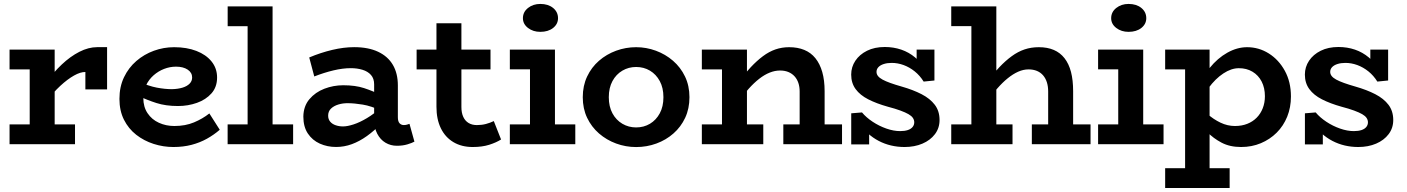

<svg xmlns="http://www.w3.org/2000/svg" viewBox="-20 -718 7005 956"><path d="M208.5 -209.2V-304.8Q244.7 -356.5 287.4 -396.7Q330.1 -437 375.3 -460.1Q420.6 -483.2 463.9 -483.2H513.2V-273H405.1V-359.5Q380.9 -360 348.6 -341.9Q316.3 -323.8 280.2 -290.5Q244.2 -257.2 208.5 -209.2ZM27.6 0V-98.5H353.5V0ZM127.9 -30.7V-471H252.2V-30.7ZM27.6 -372.5V-471H244.5V-372.5Z M843.5 14Q793.2 14 745.1 -1.4Q697 -16.8 658.2 -47Q619.5 -77.3 597.1 -122.1Q574.7 -166.8 574.7 -225.4Q574.7 -286 597.5 -333.5Q620.2 -380.9 658.9 -414.3Q697.6 -447.7 746.2 -465.3Q794.8 -483 847 -483Q909.7 -483 957.8 -464.5Q1005.8 -446 1033.3 -412Q1060.9 -377.9 1060.9 -332.1Q1060.9 -284.5 1033 -253.1Q1005.1 -221.7 960.7 -205.9Q916.3 -190.1 866.2 -190.1Q805.5 -190.1 758.9 -205Q712.3 -219.9 666.9 -241.5L666.6 -313.4Q720.5 -289.1 761.1 -281.6Q801.6 -274 836.3 -274Q866.4 -274.8 888.8 -281.6Q911.1 -288.4 923.9 -301.3Q936.7 -314.2 936.7 -332.1Q936.7 -356.5 914.5 -371.3Q892.3 -386.1 856.2 -386.1Q825.9 -386.1 797.1 -374.9Q768.3 -363.7 744.9 -343.2Q721.6 -322.6 707.6 -294Q693.6 -265.5 693.6 -230Q693.6 -185.6 714.8 -154.2Q735.9 -122.7 771.2 -106.7Q806.4 -90.6 848.1 -90.6Q903.1 -90.6 946.1 -108.7Q989.2 -126.8 1022.4 -153.2L1074.2 -71.9Q1045.3 -46.8 1010.4 -27.3Q975.5 -7.8 934 3.1Q892.4 14 843.5 14Z M1212.9 -30.7V-686H1337.2V-30.7ZM1113.4 0V-98.5H1439.5V0ZM1113.6 -587.5V-686H1329.5V-587.5Z M1956 7.8Q1925.1 7.8 1899.4 -7.4Q1873.7 -22.6 1858.3 -52.1Q1842.9 -81.6 1842.9 -123.8V-298Q1842.9 -327 1827.2 -344.7Q1811.6 -362.4 1785 -370.5Q1758.5 -378.6 1726.7 -378.6Q1687.1 -378.6 1640.5 -367.6Q1593.9 -356.5 1544.8 -337.3L1519.7 -431.9Q1576.5 -455.8 1634.1 -469.5Q1691.7 -483.2 1743.5 -483.2Q1814.1 -483.2 1862.8 -460.2Q1911.5 -437.2 1936.2 -394.9Q1961 -352.5 1961 -292.7V-134.6Q1961 -113.7 1969.3 -104.5Q1977.6 -95.3 1990.7 -95.3Q1999.4 -95.3 2006.7 -97.5Q2014 -99.7 2018.9 -101.4L2043.5 -12.8Q2031.7 -6.1 2008.6 0.8Q1985.5 7.8 1956 7.8ZM1653.2 13.8Q1609.8 13.8 1572.6 -2.8Q1535.4 -19.5 1512.9 -53.1Q1490.4 -86.8 1490.4 -137.4Q1491.2 -189.3 1520.5 -224Q1549.9 -258.8 1595.1 -276.2Q1640.4 -293.5 1689 -293.5Q1749.6 -293.5 1792.7 -279.3Q1835.9 -265.1 1880.8 -243.5V-165.8Q1828.1 -190.4 1786.2 -197.2Q1744.3 -204 1712.7 -204.2Q1686.8 -204.5 1664.3 -197.5Q1641.7 -190.5 1627.8 -177Q1613.9 -163.6 1613.9 -142Q1613.9 -124.1 1624.2 -112.1Q1634.5 -100 1651.6 -94.3Q1668.6 -88.5 1687.7 -88.5Q1709.6 -88.5 1740.3 -98.5Q1771.1 -108.4 1807.1 -129.9Q1843.2 -151.3 1880.8 -185.7L1878.5 -103.3Q1844 -67.1 1807 -40.7Q1770.1 -14.2 1731.9 -0.2Q1693.8 13.8 1653.2 13.8Z M2333.6 14Q2278.4 14 2237.6 -10.3Q2196.8 -34.6 2175 -79.5Q2153.2 -124.3 2153.2 -186.2V-602H2277.4V-185.5Q2277.4 -156.2 2286.7 -136.1Q2295.9 -116 2313.2 -105.6Q2330.5 -95.2 2354.3 -95.2Q2378.5 -95.2 2399.4 -100.7Q2420.3 -106.2 2438.7 -115.1L2474.9 -23.5Q2451.5 -8.5 2416.1 2.8Q2380.7 14 2333.6 14ZM2054.4 -372.5V-471H2422.3V-372.5Z M2618.9 -30.7V-471H2743.2V-30.7ZM2518.6 0V-98.5H2844.5V0ZM2518.6 -372.8V-471H2711V-372.8ZM2670.2 -559.4Q2634.4 -559.4 2609.1 -578.8Q2583.7 -598.3 2583.7 -627.4Q2583.7 -658.3 2609.1 -678.4Q2634.4 -698.4 2670.2 -698.4Q2709.6 -698.4 2734 -678.4Q2758.5 -658.3 2758.5 -627.4Q2758.5 -598.3 2734 -578.8Q2709.5 -559.4 2670.2 -559.4Z M3147.4 14.2Q3095.6 14.2 3047.8 -3.4Q3000 -21 2962.5 -53.5Q2925.1 -86 2903.4 -131.5Q2881.7 -177 2881.7 -234Q2881.7 -291 2903.4 -337Q2925.1 -383 2962.5 -415.5Q3000 -448 3047.8 -465.5Q3095.6 -483 3147.4 -483Q3198.2 -483 3245.7 -465.5Q3293.3 -448 3331 -415.5Q3368.7 -383 3390.8 -337Q3412.9 -291 3412.9 -234Q3412.9 -177 3391.6 -131.5Q3370.3 -86 3333.3 -53.5Q3296.4 -21 3248.4 -3.4Q3200.5 14.2 3147.4 14.2ZM3147.4 -83.5Q3185.6 -83.5 3216.3 -101.8Q3246.9 -120.1 3265.1 -153.7Q3283.3 -187.4 3283.3 -234Q3283.3 -280.6 3265.1 -314.3Q3246.9 -347.9 3216.3 -366.2Q3185.6 -384.5 3147.4 -384.5Q3109.9 -384.5 3078.8 -366.2Q3047.7 -347.9 3029.5 -314.3Q3011.3 -280.6 3011.3 -234Q3011.3 -187.4 3029.5 -153.7Q3047.7 -120.1 3078.8 -101.8Q3109.9 -83.5 3147.4 -83.5Z M3961.6 0V-262.4Q3961.6 -285.6 3955.3 -304.7Q3948.9 -323.9 3936.4 -337.8Q3923.8 -351.7 3905.7 -359.3Q3887.6 -366.9 3864 -366.9Q3838.4 -366.9 3812.5 -356.5Q3786.6 -346.2 3760.4 -325.8Q3734.1 -305.4 3707.9 -276.1Q3681.6 -246.8 3654.3 -208.9V-307.6Q3687.5 -350.7 3718.1 -383.3Q3748.8 -415.9 3778.9 -438.3Q3808.9 -460.8 3841 -471.9Q3873.1 -483 3909.3 -483Q3951.8 -483 3984.8 -469.4Q4017.7 -455.9 4040 -428.2Q4062.3 -400.6 4074.1 -359.7Q4085.9 -318.7 4085.9 -263.8V0ZM3474.6 0V-98.5H3780.5V0ZM3574.9 0V-471H3699.2V0ZM3474.6 -372.5V-471H3670.8V-372.5ZM3880.3 0V-98.5H4172.6V0Z M4483.8 14Q4449.3 14 4416.8 6.4Q4384.4 -1.2 4355.3 -16.4Q4326.3 -31.5 4301.9 -53.6Q4277.5 -75.8 4259.5 -105L4307.6 -106.3V1H4218.4V-153.8L4272 -158.2Q4292.9 -133.1 4325.2 -111.7Q4357.4 -90.4 4393.5 -77.8Q4429.7 -65.2 4462 -65.2Q4484.3 -65.2 4499.8 -70.3Q4515.4 -75.4 4523.8 -85.5Q4532.2 -95.6 4532.2 -109.1Q4532.2 -120.7 4525.4 -130.8Q4518.7 -140.8 4503.6 -149.5Q4488.5 -158.2 4463.3 -167.5Q4438.2 -176.8 4400.8 -186.6Q4344.1 -202.5 4303.2 -223.4Q4262.3 -244.3 4240.3 -274.4Q4218.2 -304.6 4218.2 -346.6Q4218.2 -384.5 4239 -415.6Q4259.7 -446.7 4297.1 -465.3Q4334.6 -484 4385.4 -484Q4429.1 -484 4467.5 -470.9Q4505.8 -457.8 4536.7 -431.8Q4567.6 -405.8 4588.8 -366.7L4544.1 -364.9V-471H4632.7V-317.2L4579 -311.8Q4560.5 -341.6 4534.6 -362.5Q4508.6 -383.3 4479.2 -394.1Q4449.8 -404.8 4419.7 -404.8Q4397.8 -404.8 4380.6 -399.3Q4363.4 -393.9 4353.8 -383.8Q4344.3 -373.7 4344.3 -360.2Q4344.3 -348.8 4351.6 -339.5Q4358.8 -330.2 4374.1 -321.8Q4389.4 -313.4 4413.4 -304.8Q4437.3 -296.2 4470.3 -286.8Q4526.1 -270.9 4568.5 -249.1Q4610.9 -227.3 4634.6 -196.1Q4658.2 -165 4658.2 -120.3Q4658.2 -80.3 4635.2 -50Q4612.2 -19.6 4572.9 -2.8Q4533.5 14 4483.8 14Z M5199 0V-262.4Q5199 -287.9 5192.6 -308.2Q5186.1 -328.5 5173.7 -342.9Q5161.2 -357.3 5143 -364.9Q5124.7 -372.5 5101.2 -372.5Q5075.5 -372.5 5049.7 -361Q5023.8 -349.5 4997.7 -328.3Q4971.5 -307.2 4945.3 -277.1Q4919 -247.1 4891.7 -209.2V-307.6Q4924.9 -350.7 4955.9 -383.3Q4986.9 -415.9 5017.7 -438.3Q5048.4 -460.8 5081.3 -471.9Q5114.1 -483 5152.6 -483Q5195.1 -483 5226.9 -469.4Q5258.7 -455.9 5280.4 -428.2Q5302 -400.6 5312.7 -359.7Q5323.3 -318.7 5323.3 -263.8V0ZM4716.4 0V-98.5H5021.5V0ZM5117.7 0V-98.5H5410V0ZM4940.9 -686V0H4816.7V-587.8H4716.4V-686Z M5547.9 -30.7V-471H5672.2V-30.7ZM5447.6 0V-98.5H5773.5V0ZM5447.6 -372.8V-471H5640V-372.8ZM5599.2 -559.4Q5563.4 -559.4 5538.1 -578.8Q5512.7 -598.3 5512.7 -627.4Q5512.7 -658.3 5538.1 -678.4Q5563.4 -698.4 5599.2 -698.4Q5638.6 -698.4 5663 -678.4Q5687.5 -658.3 5687.5 -627.4Q5687.5 -598.3 5663 -578.8Q5638.5 -559.4 5599.2 -559.4Z M6159.7 14Q6103.5 14 6062.4 -7.7Q6021.3 -29.3 5991.4 -60.4Q5961.6 -91.4 5939.2 -118.4V-205.3Q5961.6 -177.3 5991.8 -150.7Q6022 -124 6057 -107.3Q6092 -90.6 6129.1 -90.6Q6163.2 -90.6 6190.5 -101.5Q6217.8 -112.3 6237.3 -132.1Q6256.9 -151.9 6267.5 -179.2Q6278.2 -206.5 6278.2 -238.9Q6278.2 -280.3 6262 -311.9Q6245.8 -343.4 6216.3 -361Q6186.9 -378.6 6148.1 -378.4Q6110.8 -378.4 6071.3 -352.3Q6031.7 -326.2 5997.6 -280Q5963.4 -233.9 5940 -173V-264.9Q5963.2 -330.3 6002.9 -379.4Q6042.5 -428.5 6091.2 -455.7Q6139.9 -483 6189.5 -483Q6248 -483 6297.6 -451.8Q6347.2 -420.6 6377.5 -365.3Q6407.8 -310 6407.8 -237.6Q6407.8 -183.2 6389.2 -137.1Q6370.5 -91 6336.8 -57.4Q6303 -23.8 6257.9 -4.9Q6212.9 14 6159.7 14ZM5781.5 218V119.5H6102.6V218ZM5880.8 188.6V-471H6002.7V188.6ZM5781.5 -372.5V-471H5997.4V-372.5Z M6742.8 14Q6708.3 14 6675.8 6.4Q6643.4 -1.2 6614.3 -16.4Q6585.3 -31.5 6560.9 -53.6Q6536.5 -75.8 6518.5 -105L6566.6 -106.3V1H6477.4V-153.8L6531 -158.2Q6551.9 -133.1 6584.2 -111.7Q6616.4 -90.4 6652.5 -77.8Q6688.7 -65.2 6721 -65.2Q6743.3 -65.2 6758.8 -70.3Q6774.4 -75.4 6782.8 -85.5Q6791.2 -95.6 6791.2 -109.1Q6791.2 -120.7 6784.4 -130.8Q6777.7 -140.8 6762.6 -149.5Q6747.5 -158.2 6722.3 -167.5Q6697.2 -176.8 6659.8 -186.6Q6603.1 -202.5 6562.2 -223.4Q6521.3 -244.3 6499.3 -274.4Q6477.2 -304.6 6477.2 -346.6Q6477.2 -384.5 6498 -415.6Q6518.7 -446.7 6556.1 -465.3Q6593.6 -484 6644.4 -484Q6688.1 -484 6726.5 -470.9Q6764.8 -457.8 6795.7 -431.8Q6826.6 -405.8 6847.8 -366.7L6803.1 -364.9V-471H6891.7V-317.2L6838 -311.8Q6819.5 -341.6 6793.6 -362.5Q6767.6 -383.3 6738.2 -394.1Q6708.8 -404.8 6678.7 -404.8Q6656.8 -404.8 6639.6 -399.3Q6622.4 -393.9 6612.8 -383.8Q6603.3 -373.7 6603.3 -360.2Q6603.3 -348.8 6610.6 -339.5Q6617.8 -330.2 6633.1 -321.8Q6648.4 -313.4 6672.4 -304.8Q6696.3 -296.2 6729.3 -286.8Q6785.1 -270.9 6827.5 -249.1Q6869.9 -227.3 6893.6 -196.1Q6917.2 -165 6917.2 -120.3Q6917.2 -80.3 6894.2 -50Q6871.2 -19.6 6831.9 -2.8Q6792.5 14 6742.8 14Z"/></svg>

Font: BioRhyme ExtraBold
Style: Regular
Weight: 800
Designer: Aoife Mooney
Foundry: Aoife Mooney Type
Version: Version 1.600;gftools[0.9.33]